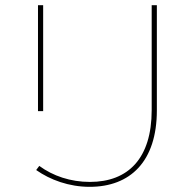

<svg xmlns="http://www.w3.org/2000/svg" viewBox="-20 -720 754 743"><path d="M327 3C484 3 587 -95 587 -293V-700H567V-294C567 -107 476 -16 328 -16C253 -16 185 -39 132 -78L120 -62C174 -24 247 3 327 3ZM147 -290V-700H127V-290Z"/></svg>

Font: Montserrat-Alt1 Thin
Style: Regular
Weight: 100
Designer: Differentunic
Foundry: Differentunic
Version: Version 7.222